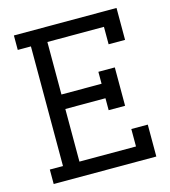

<svg xmlns="http://www.w3.org/2000/svg" viewBox="-101 -736 732 826"><g transform="rotate(-15 265.0 -323.0)"><path d="M420.4 -237.8H347.2V-291H168.5V-56.6H420.4V-134.3H493.7V7.8H36.6V-56.6H95.2V-589.4H36.6V-653.8H493.7V-511.7H420.4V-589.4H168.5V-355.5H347.2V-408.7H420.4Z"/></g></svg>

Font: AzarMehrMonospaced
Style: SerifBold
Weight: 1
Designer: Amin Abedi
Version: Version 1.00